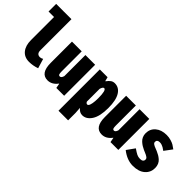

<svg xmlns="http://www.w3.org/2000/svg" viewBox="-3 -1545 2507 2507"><g transform="rotate(45 1250.0 -291.5)"><path d="M316.4 11.7Q229.5 11.7 181.6 -47.4Q133.8 -106.4 133.8 -208V-633.8H32.2V-774.4H314.5V-200.2Q314.5 -131.8 374 -131.8Q393.6 -131.8 419.9 -146.5L460 -13.7Q386.7 11.7 316.4 11.7Z M657.2 11.7Q526.4 11.7 526.4 -179.7V-572.3H706.1V-202.1Q706.1 -167 711.9 -152.3Q717.8 -137.7 735.4 -137.7Q761.7 -137.7 774.4 -183.6V-572.3H954.1V0H809.6L797.9 -64.5H793.9Q737.3 11.7 657.2 11.7Z M1040 190.4V-572.3H1183.6L1198.2 -515.6H1202.1Q1227.5 -549.8 1251 -566.9Q1274.4 -584 1307.6 -584Q1385.7 -584 1430.7 -511.2Q1475.6 -438.5 1475.6 -295.9Q1475.6 -141.6 1425.3 -64Q1375 13.7 1299.8 13.7Q1250 13.7 1211.9 -34.2L1217.8 53.7V190.4ZM1248 -131.8Q1258.8 -131.8 1268.1 -144.5Q1277.3 -157.2 1284.7 -195.3Q1292 -233.4 1292 -292Q1292 -440.4 1253.9 -440.4Q1232.4 -440.4 1217.8 -391.6V-156.2Q1228.5 -131.8 1248 -131.8Z M1657.2 11.7Q1526.4 11.7 1526.4 -179.7V-572.3H1706.1V-202.1Q1706.1 -167 1711.9 -152.3Q1717.8 -137.7 1735.4 -137.7Q1761.7 -137.7 1774.4 -183.6V-572.3H1954.1V0H1809.6L1797.9 -64.5H1793.9Q1737.3 11.7 1657.2 11.7Z M2234.4 13.7Q2126 13.7 2023.4 -67.4L2101.6 -176.8Q2149.4 -143.6 2176.3 -130.4Q2203.1 -117.2 2237.3 -117.2Q2294.9 -117.2 2294.9 -162.1Q2294.9 -171.9 2290.5 -180.2Q2286.1 -188.5 2274.4 -196.3Q2262.7 -204.1 2254.4 -208.5Q2246.1 -212.9 2224.1 -222.2Q2202.1 -231.4 2191.4 -236.3Q2164.1 -249 2143.6 -261.7Q2123 -274.4 2100.1 -294.9Q2077.1 -315.4 2064.5 -343.8Q2051.8 -372.1 2051.8 -405.3Q2051.8 -486.3 2109.9 -535.6Q2168 -585 2263.7 -585Q2307.6 -585 2345.7 -573.2Q2383.8 -561.5 2403.8 -549.3Q2423.8 -537.1 2457 -512.7L2377.9 -406.2Q2348.6 -426.8 2337.4 -433.6Q2326.2 -440.4 2307.1 -447.3Q2288.1 -454.1 2268.6 -454.1Q2217.8 -454.1 2217.8 -413.1Q2217.8 -403.3 2222.2 -395.5Q2226.6 -387.7 2237.8 -380.4Q2249 -373 2257.8 -369.1Q2266.6 -365.2 2287.6 -356.9Q2308.6 -348.6 2320.3 -343.8Q2348.6 -331.1 2369.1 -319.3Q2389.6 -307.6 2413.1 -287.6Q2436.5 -267.6 2449.2 -238.3Q2461.9 -209 2461.9 -171.9Q2461.9 -90.8 2401.9 -38.6Q2341.8 13.7 2234.4 13.7Z"/></g></svg>

Font: GenEi Gothic M Heavy
Style: Regular
Weight: 800
Designer: o_tamon (Modified); [Source Han Sans]
Ryoko NISHIZUKA  (kana & ideographs); Paul D. Hunt (Latin, Greek & Cyrillic); Wenl
Version: Version 1.1a;Original Version 1.004